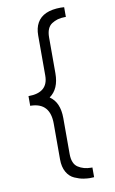

<svg xmlns="http://www.w3.org/2000/svg" viewBox="-106 -804 666 1109"><g transform="rotate(-10 226.5 -249.5)"><path d="M61 -221V-278Q177 -278 177 -378V-613Q177 -657 194 -687Q229 -749 333 -749Q343 -749 353 -748V-691Q349 -691 345 -691Q302 -691 269.5 -669.5Q237 -648 237 -591V-381Q237 -289 180 -249Q237 -211 237 -118V92Q237 150 269.5 171Q302 192 345 192Q349 192 353 192V249Q343 250 328 250Q313 250 290.5 246.5Q268 243 239.5 230.5Q211 218 194 188Q177 158 177 114V-96Q177 -217 68 -221Z"/></g></svg>

Font: Antic Slab
Style: Regular
Weight: 400
Designer: Santiago Orozco
Foundry: Santiago Orozco
Version: Version 001.001